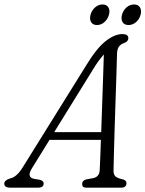

<svg xmlns="http://www.w3.org/2000/svg" viewBox="-58 -862 668 882"><path d="M87.5 -87Q64 -48 98 -40.5L125.5 -36Q143 -31 142.5 -19Q142.5 0 117.5 0H-11Q-38.5 0 -38.5 -19Q-38 -34 -11 -42.5Q18.5 -48.5 45.5 -92L340 -565Q386 -640.5 427.2 -673Q468.5 -705.5 504.5 -705.5Q531.5 -705.5 531.5 -686.5Q531.5 -671.5 512.5 -664.5Q497 -659.5 488.5 -648Q480 -636.5 479.5 -614Q478.5 -573.5 476.8 -517.8Q475 -462 472.8 -400Q470.5 -338 468.8 -277Q467 -216 465.5 -164Q464 -112 463.5 -77.5Q463.5 -60 472.2 -51.8Q481 -43.5 508 -37.5Q523 -33 523 -20Q522 0 499.5 0H337.5Q318.5 0 319.5 -18Q319.5 -31.5 336.5 -37.5L372 -44Q399.5 -51.5 400 -81.5Q401.5 -107 402.8 -142.5Q404 -178 405.5 -219.5H169.5ZM368 -541 191 -255H407Q409 -314.5 411.2 -378.8Q413.5 -443 415.5 -503.5Q417.5 -564 419 -612Q407.5 -599 394.2 -581Q381 -563 368 -541ZM387.5 -747Q368.5 -747 360.5 -760.5Q352.5 -774 358 -794.5Q363.5 -814.5 378.8 -828Q394 -841.5 413 -841.5Q432 -841.5 440 -828Q448 -814.5 442.5 -794.5Q437 -774 421.8 -760.5Q406.5 -747 387.5 -747ZM532.5 -747Q513 -747 505 -760.5Q497 -774 502.5 -794.5Q508 -814.5 523.2 -828Q538.5 -841.5 558 -841.5Q577 -841.5 585 -828Q593 -814.5 588 -794.5Q582.5 -774 567 -760.5Q551.5 -747 532.5 -747Z"/></svg>

Font: Fraunces 144pt S100 Light
Style: Italic
Weight: 300
Italic angle: -16°
Version: Version 1.000; ttfautohint (v1.8.3)